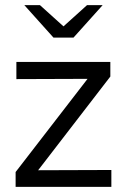

<svg xmlns="http://www.w3.org/2000/svg" viewBox="-20 -730 499 750"><path d="M41 0V-58L322 -422L44 -421V-488H411V-431L129 -65L415 -66V0ZM136 -710 228 -627 320 -710H381L267 -583H189L75 -710Z"/></svg>

Font: Red Hat Text
Style: Regular
Weight: 400
Designer: Pentagram, MCKL
Foundry: MCKL
Version: Version 1.030